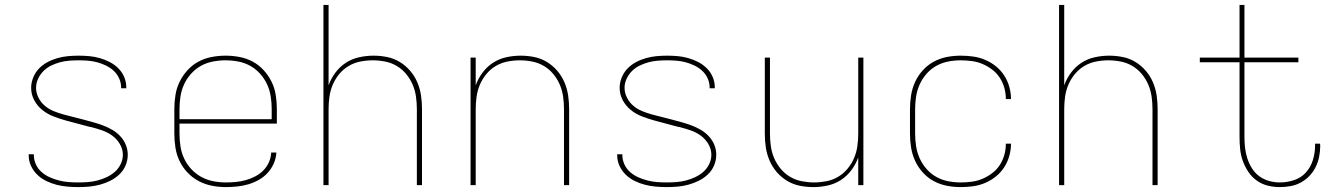

<svg xmlns="http://www.w3.org/2000/svg" viewBox="-20 -755 5440 783"><path d="M299 8Q277 8 254.5 6Q232 4 210.5 -1.5Q189 -7 168.5 -17Q148 -27 132 -42.5Q116 -58 106.5 -78.5Q97 -99 97 -122Q97 -123 97 -124Q97 -125 97 -126H118Q118 -125 118 -124Q118 -123 118 -123Q118 -103 126.5 -84.5Q135 -66 150 -53Q165 -40 183 -32Q201 -24 220.5 -19Q240 -14 259.5 -12.5Q279 -11 299 -11Q319 -11 338.5 -12.5Q358 -14 377.5 -19Q397 -24 415 -32.5Q433 -41 448 -54Q463 -67 472 -85.5Q481 -104 481 -124Q481 -147 468.5 -168Q456 -189 437 -202.5Q418 -216 396 -223.5Q374 -231 351 -237H350H348Q323 -244 297.5 -250.5Q272 -257 247 -264Q222 -271 197.5 -280.5Q173 -290 152.5 -306.5Q132 -323 119.5 -346.5Q107 -370 107 -397Q107 -418 115.5 -439Q124 -460 139 -475.5Q154 -491 173.5 -501.5Q193 -512 214.5 -518Q236 -524 257.5 -526Q279 -528 301 -528Q323 -528 344.5 -526Q366 -524 387 -518Q408 -512 427.5 -502Q447 -492 462.5 -476.5Q478 -461 486.5 -441Q495 -421 495 -399Q495 -398 495 -397Q495 -396 495 -395H474Q474 -396 474 -396.5Q474 -397 474 -398Q474 -417 466 -435Q458 -453 444 -466Q430 -479 412.5 -487.5Q395 -496 376.5 -501Q358 -506 339 -507.5Q320 -509 301 -509Q282 -509 262.5 -507.5Q243 -506 224.5 -501Q206 -496 188.5 -487.5Q171 -479 157.5 -465.5Q144 -452 135.5 -434Q127 -416 127 -397Q127 -376 137 -356.5Q147 -337 163 -323.5Q179 -310 198.5 -302Q218 -294 238 -288.5Q258 -283 278.5 -278Q299 -273 319.5 -267.5Q340 -262 360 -256.5Q380 -251 400 -243.5Q420 -236 438 -225.5Q456 -215 470.5 -199.5Q485 -184 493 -164.5Q501 -145 501 -124Q501 -101 492 -80Q483 -59 466.5 -43.5Q450 -28 430 -18Q410 -8 388 -2Q366 4 343.5 6Q321 8 299 8Z M901 8Q873 8 844.5 2.5Q816 -3 790.5 -16.5Q765 -30 745 -51Q725 -72 712.5 -98Q700 -124 695.5 -152.5Q691 -181 691 -210V-310Q691 -339 695.5 -367.5Q700 -396 712.5 -421.5Q725 -447 744.5 -468.5Q764 -490 789 -503.5Q814 -517 842.5 -522.5Q871 -528 900 -528Q929 -528 957.5 -522.5Q986 -517 1011 -503.5Q1036 -490 1055.5 -468.5Q1075 -447 1087.5 -421.5Q1100 -396 1104.5 -367.5Q1109 -339 1109 -310V-251H712V-210Q712 -184 716 -158Q720 -132 731 -108.5Q742 -85 760 -65.5Q778 -46 801 -33.5Q824 -21 849.5 -16Q875 -11 901 -11Q922 -11 942.5 -13Q963 -15 982.5 -20.5Q1002 -26 1020.5 -35.5Q1039 -45 1053.5 -59.5Q1068 -74 1076.5 -93Q1085 -112 1086 -133H1107Q1106 -110 1096.5 -88.5Q1087 -67 1071.5 -50Q1056 -33 1035.5 -21.5Q1015 -10 993 -3.5Q971 3 947.5 5.5Q924 8 901 8ZM712 -269H1088V-310Q1088 -336 1084 -362Q1080 -388 1069 -411.5Q1058 -435 1040.5 -454.5Q1023 -474 1000.5 -486.5Q978 -499 952 -504Q926 -509 900 -509Q874 -509 848 -504Q822 -499 799.5 -486.5Q777 -474 759.5 -454.5Q742 -435 731 -411.5Q720 -388 716 -362Q712 -336 712 -310Z M1299 0V-735H1320V-407Q1330 -435 1348 -459Q1366 -483 1390.5 -499Q1415 -515 1444.5 -521.5Q1474 -528 1503 -528Q1531 -528 1558.5 -522.5Q1586 -517 1610 -502.5Q1634 -488 1652.5 -466.5Q1671 -445 1682 -419Q1693 -393 1697 -365.5Q1701 -338 1701 -310V0H1680V-310Q1680 -335 1676.5 -360.5Q1673 -386 1663 -409.5Q1653 -433 1636.5 -453Q1620 -473 1598 -486Q1576 -499 1550.5 -504Q1525 -509 1500 -509Q1475 -509 1449.5 -504Q1424 -499 1402 -486Q1380 -473 1363.5 -453Q1347 -433 1337 -409.5Q1327 -386 1323.5 -360.5Q1320 -335 1320 -310V0Z M1899 0V-520H1920V-407Q1930 -435 1948 -459Q1966 -483 1990.5 -499Q2015 -515 2044.5 -521.5Q2074 -528 2103 -528Q2131 -528 2158.5 -522.5Q2186 -517 2210 -502.5Q2234 -488 2252.5 -466.5Q2271 -445 2282 -419Q2293 -393 2297 -365.5Q2301 -338 2301 -310V0H2280V-310Q2280 -335 2276.5 -360.5Q2273 -386 2263 -409.5Q2253 -433 2236.5 -453Q2220 -473 2198 -486Q2176 -499 2150.5 -504Q2125 -509 2100 -509Q2075 -509 2049.5 -504Q2024 -499 2002 -486Q1980 -473 1963.5 -453Q1947 -433 1937 -409.5Q1927 -386 1923.5 -360.5Q1920 -335 1920 -310V0Z M2699 8Q2677 8 2654.5 6Q2632 4 2610.5 -1.5Q2589 -7 2568.5 -17Q2548 -27 2532 -42.5Q2516 -58 2506.5 -78.5Q2497 -99 2497 -122Q2497 -123 2497 -124Q2497 -125 2497 -126H2518Q2518 -125 2518 -124Q2518 -123 2518 -123Q2518 -103 2526.5 -84.5Q2535 -66 2550 -53Q2565 -40 2583 -32Q2601 -24 2620.5 -19Q2640 -14 2659.5 -12.5Q2679 -11 2699 -11Q2719 -11 2738.5 -12.5Q2758 -14 2777.5 -19Q2797 -24 2815 -32.5Q2833 -41 2848 -54Q2863 -67 2872 -85.5Q2881 -104 2881 -124Q2881 -147 2868.5 -168Q2856 -189 2837 -202.5Q2818 -216 2796 -223.5Q2774 -231 2751 -237H2750H2748Q2723 -244 2697.5 -250.5Q2672 -257 2647 -264Q2622 -271 2597.5 -280.5Q2573 -290 2552.5 -306.5Q2532 -323 2519.5 -346.5Q2507 -370 2507 -397Q2507 -418 2515.5 -439Q2524 -460 2539 -475.5Q2554 -491 2573.5 -501.5Q2593 -512 2614.5 -518Q2636 -524 2657.5 -526Q2679 -528 2701 -528Q2723 -528 2744.5 -526Q2766 -524 2787 -518Q2808 -512 2827.5 -502Q2847 -492 2862.5 -476.5Q2878 -461 2886.5 -441Q2895 -421 2895 -399Q2895 -398 2895 -397Q2895 -396 2895 -395H2874Q2874 -396 2874 -396.5Q2874 -397 2874 -398Q2874 -417 2866 -435Q2858 -453 2844 -466Q2830 -479 2812.5 -487.5Q2795 -496 2776.5 -501Q2758 -506 2739 -507.5Q2720 -509 2701 -509Q2682 -509 2662.5 -507.5Q2643 -506 2624.5 -501Q2606 -496 2588.5 -487.5Q2571 -479 2557.5 -465.5Q2544 -452 2535.5 -434Q2527 -416 2527 -397Q2527 -376 2537 -356.5Q2547 -337 2563 -323.5Q2579 -310 2598.5 -302Q2618 -294 2638 -288.5Q2658 -283 2678.5 -278Q2699 -273 2719.5 -267.5Q2740 -262 2760 -256.5Q2780 -251 2800 -243.5Q2820 -236 2838 -225.5Q2856 -215 2870.5 -199.5Q2885 -184 2893 -164.5Q2901 -145 2901 -124Q2901 -101 2892 -80Q2883 -59 2866.5 -43.5Q2850 -28 2830 -18Q2810 -8 2788 -2Q2766 4 2743.5 6Q2721 8 2699 8Z M3297 8Q3269 8 3241.5 2.5Q3214 -3 3190 -17.5Q3166 -32 3147.5 -53.5Q3129 -75 3118 -101Q3107 -127 3103 -154.5Q3099 -182 3099 -210V-520H3120V-210Q3120 -185 3123.5 -159.5Q3127 -134 3137 -110.5Q3147 -87 3163.5 -67Q3180 -47 3202 -34Q3224 -21 3249.5 -16Q3275 -11 3300 -11Q3325 -11 3350.5 -16Q3376 -21 3398 -34Q3420 -47 3436.5 -67Q3453 -87 3463 -110.5Q3473 -134 3476.5 -159.5Q3480 -185 3480 -210V-520H3501V0H3480V-113Q3470 -85 3452 -61Q3434 -37 3409.5 -21Q3385 -5 3355.5 1.5Q3326 8 3297 8Z M3898 8Q3869 8 3841 2.5Q3813 -3 3788 -16.5Q3763 -30 3743.5 -51.5Q3724 -73 3712 -99Q3700 -125 3695.5 -153.5Q3691 -182 3691 -210V-310Q3691 -338 3695.5 -366.5Q3700 -395 3712 -421Q3724 -447 3743.5 -468.5Q3763 -490 3788 -503.5Q3813 -517 3841 -522.5Q3869 -528 3898 -528Q3923 -528 3948.5 -524.5Q3974 -521 3997.5 -511Q4021 -501 4041 -485Q4061 -469 4075 -447.5Q4089 -426 4096 -401Q4103 -376 4103 -351H4082Q4082 -374 4076 -396Q4070 -418 4057.5 -437.5Q4045 -457 4026.5 -471Q4008 -485 3987 -494Q3966 -503 3943 -506Q3920 -509 3898 -509Q3872 -509 3846.5 -504Q3821 -499 3798.5 -486.5Q3776 -474 3758.5 -454Q3741 -434 3730.5 -410.5Q3720 -387 3716 -361.5Q3712 -336 3712 -310V-210Q3712 -184 3716 -158.5Q3720 -133 3730.5 -109.5Q3741 -86 3758.5 -66Q3776 -46 3798.5 -33.5Q3821 -21 3846.5 -16Q3872 -11 3898 -11Q3920 -11 3943 -14Q3966 -17 3987 -26Q4008 -35 4026.5 -49Q4045 -63 4057.5 -82.5Q4070 -102 4076 -124Q4082 -146 4082 -169H4103Q4103 -144 4096 -119Q4089 -94 4075 -72.5Q4061 -51 4041 -35Q4021 -19 3997.5 -9Q3974 1 3948.5 4.5Q3923 8 3898 8Z M4299 0V-735H4320V-407Q4330 -435 4348 -459Q4366 -483 4390.5 -499Q4415 -515 4444.5 -521.5Q4474 -528 4503 -528Q4531 -528 4558.5 -522.5Q4586 -517 4610 -502.5Q4634 -488 4652.5 -466.5Q4671 -445 4682 -419Q4693 -393 4697 -365.5Q4701 -338 4701 -310V0H4680V-310Q4680 -335 4676.5 -360.5Q4673 -386 4663 -409.5Q4653 -433 4636.5 -453Q4620 -473 4598 -486Q4576 -499 4550.5 -504Q4525 -509 4500 -509Q4475 -509 4449.5 -504Q4424 -499 4402 -486Q4380 -473 4363.5 -453Q4347 -433 4337 -409.5Q4327 -386 4323.5 -360.5Q4320 -335 4320 -310V0Z M5199 8Q5174 8 5150 2Q5126 -4 5105.5 -18.5Q5085 -33 5071 -54Q5057 -75 5048.5 -98.5Q5040 -122 5037.5 -146.5Q5035 -171 5035 -196V-501H4873V-520H5035V-735H5055V-520H5275V-501H5055V-196Q5055 -174 5057.5 -152Q5060 -130 5067 -108.5Q5074 -87 5086 -68Q5098 -49 5116 -36Q5134 -23 5155.5 -17Q5177 -11 5199 -11Q5229 -11 5257.5 -20.5Q5286 -30 5305.5 -51.5Q5325 -73 5334 -102Q5343 -131 5343 -160Q5343 -162 5343 -164Q5343 -166 5343 -169H5363Q5364 -166 5364 -163.5Q5364 -161 5364 -159Q5364 -137 5359.5 -115Q5355 -93 5345 -73Q5335 -53 5319.5 -37Q5304 -21 5284.5 -10.5Q5265 0 5243 4Q5221 8 5199 8Z"/></svg>

Font: Zed Sans Thin Extended
Style: Regular
Weight: 100
Width: 7
Designer: Belleve Invis
Foundry: Belleve Invis
Version: Version 1.0.0; ttfautohint (v1.8.4)